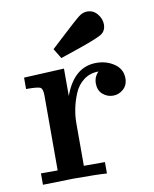

<svg xmlns="http://www.w3.org/2000/svg" viewBox="-77 -721 627 780"><g transform="rotate(-10 236.5 -331.0)"><path d="M37 0V-47H106V-356Q106 -384 95.5 -389.5Q85 -395 37 -395V-442L203 -450V-337Q244 -450 336 -450Q378 -450 410 -428Q442 -406 442 -368Q442 -340 423.5 -323.5Q405 -307 381 -307Q357 -307 338.5 -323Q320 -339 320 -368Q320 -395 339 -414Q304 -414 278 -394.5Q252 -375 239 -343.5Q226 -312 220 -282Q214 -252 214 -222V-47H301V0Q265 -3 163 -3Q142 -3 37 0ZM175 -535Q190 -549 215 -572Q285 -637 301.5 -649.5Q318 -662 336 -662Q361 -662 377.5 -642Q394 -622 394 -599Q394 -571 372 -558Q350 -545 265 -516Q225 -503 200 -494Z"/></g></svg>

Font: CMU Serif
Style: Bold
Weight: 700
Version: Version 0.7.0